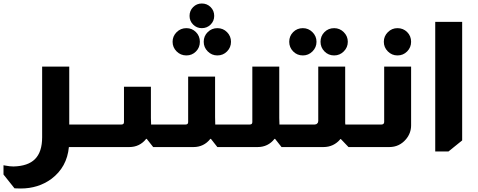

<svg xmlns="http://www.w3.org/2000/svg" viewBox="-32 -841 2732 1098"><path d="M364 -460V-129H414V0H362Q351 115 262 182Q187 237 86 237Q75 237 51 236L-12 157V104Q-9 105 -1 106Q25 111 45 111Q128 109 168 69Q209 28 209 -56V-460Z M1122 -821Q1152 -821 1172.5 -800.5Q1193 -780 1193 -750Q1193 -721 1172.5 -700.5Q1152 -680 1122 -680Q1093 -680 1072.5 -700.5Q1052 -721 1052 -750Q1052 -780 1072.5 -800.5Q1093 -821 1122 -821ZM1034 -680Q1066 -680 1088.5 -657.5Q1111 -635 1111 -602Q1111 -569 1088.5 -546.5Q1066 -524 1034 -524Q1001 -524 978 -547Q955 -570 955 -602Q955 -634 978 -657Q1001 -680 1034 -680ZM1211 -680Q1244 -680 1266.5 -657Q1289 -634 1289 -602Q1289 -570 1266.5 -547Q1244 -524 1211 -524Q1179 -524 1156 -547Q1133 -570 1133 -602Q1133 -635 1156 -657.5Q1179 -680 1211 -680ZM1565 -460V-167Q1565 -157 1566 -134V-129H1616V0H1578L1541 -47H1538Q1501 0 1441 0H1211L1174 -47H1171Q1134 0 1074 0H844L807 -47H804Q767 0 707 0H407V-129H663Q677 -129 677 -143V-345H831V-166Q831 -156 832 -136V-129H1030Q1044 -129 1044 -143V-403H1198V-171Q1198 -154 1199 -129H1397Q1411 -129 1411 -143V-460Z M1700 -680Q1732 -680 1755 -657Q1778 -634 1778 -602Q1778 -570 1755 -547Q1732 -524 1700 -524Q1667 -524 1644.5 -547Q1622 -570 1622 -602Q1622 -635 1644.5 -657.5Q1667 -680 1700 -680ZM1879 -680Q1911 -680 1934 -657Q1957 -634 1957 -602Q1957 -570 1934 -547Q1911 -524 1879 -524Q1846 -524 1823.5 -547Q1801 -570 1801 -602Q1801 -635 1823.5 -657.5Q1846 -680 1879 -680ZM1942 -460V-138Q1942 -134 1943 -129H1992V0H1961L1917 -46H1915Q1877 0 1817 0H1608V-129H1768Q1777 -129 1782 -135Q1788 -140 1788 -149V-460Z M2241 -680Q2274 -680 2296.5 -657.5Q2319 -635 2319 -602Q2319 -570 2296.5 -547Q2274 -524 2241 -524Q2209 -524 2186 -547Q2163 -570 2163 -602Q2163 -634 2186 -657Q2209 -680 2241 -680ZM2319 -460V-124Q2319 -80 2290 -45Q2252 0 2194 0H1985V-129H2150Q2156 -129 2160 -132Q2165 -136 2165 -143V-460Z M2611 -716V-38L2533 25H2457V-716Z"/></svg>

Font: Almarai ExtraBold
Style: Regular
Weight: 800
Designer: Boutros International 2019
Foundry: Created by Boutros International 2019
Version: Version 1.10